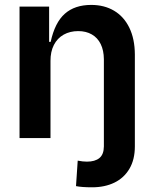

<svg xmlns="http://www.w3.org/2000/svg" viewBox="-20 -573 650 797"><path d="M539.8 -347.3V34.8Q539.8 89.5 517.2 127.7Q494.7 165.8 454.7 185.2Q414.8 204.5 362.2 204.5Q319.6 204.5 295.5 199.6L302.6 93.8Q323.9 98 340.9 98Q374.3 98 392.6 83.1Q410.9 68.2 411.2 34.8V-327.4Q410.9 -363.6 398.1 -389.9Q385.3 -416.2 361.3 -430Q337.4 -443.9 304.7 -443.9Q270.6 -443.9 244.3 -429.2Q218 -414.4 203.7 -386.4Q189.3 -358.3 189.6 -319.6V0H61.1V-545.5H183.9V-399.1H190.3Q207.7 -479.4 249.1 -516Q290.5 -552.6 358.7 -552.6Q413 -552.6 453.7 -528.4Q494.3 -504.3 516.9 -457.9Q539.4 -411.6 539.8 -347.3Z"/></svg>

Font: Riot Sans
Style: Bold
Weight: 600
Designer: Rasmus Andersson
Foundry: rsms
Version: Version 4.001